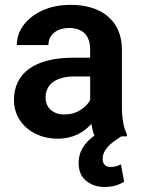

<svg xmlns="http://www.w3.org/2000/svg" viewBox="-20 -558 577 786"><path d="M475.1 114.7C465.8 119.1 453.1 125.5 434.1 125.5C409.2 125.5 400.4 111.8 400.4 92.8C400.4 55.7 430.2 28.8 477.5 0H499.5V-8.3C485.8 -35.2 479 -74.2 479 -124.5V-355C479 -477.1 390.6 -538.1 270.5 -538.1C225.6 -538.1 186.5 -530.3 153.3 -515.1C86.9 -484.4 48.8 -432.1 48.8 -373.5H178.2C178.2 -414.6 210.9 -443.4 263.2 -443.4C321.8 -443.4 349.1 -409.2 349.1 -356V-321.8H280.3C122.1 -321.8 37.1 -258.8 37.1 -147.9C37.1 -57.1 113.8 9.8 216.3 9.8C280.3 9.8 324.7 -17.6 354 -50.8C357.4 -31.2 361.3 -15.1 366.7 -2.9C319.3 30.8 301.8 69.3 301.8 108.4C301.8 141.1 312 165.5 333 182.6C353.5 199.2 378.4 207.5 408.2 207.5C447.3 207.5 472.2 195.8 488.3 186ZM242.7 -89.4C195.3 -89.4 166.5 -118.7 166.5 -158.2C166.5 -210.4 205.1 -245.1 286.6 -245.1H349.1V-148.4C341.3 -133.3 328.1 -120.1 309.6 -107.9C291 -95.7 268.6 -89.4 242.7 -89.4Z"/></svg>

Font: Vazirmatn SemiBold
Style: Regular
Weight: 600
Designer: Saber Rastikerdar
Foundry: Saber Rastikerdar
Version: Version 33.003